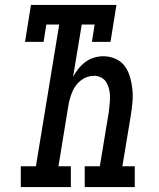

<svg xmlns="http://www.w3.org/2000/svg" viewBox="-20 -755 640 775"><path d="M266 0H64V-84H125L219 -656H167L156 -586H81L105 -735H450L426 -586H351L362 -656H310L275 -445Q284 -462 296.5 -477.5Q309 -493 325 -505Q341 -517 360 -522.5Q379 -528 397 -528Q423 -528 446.5 -517.5Q470 -507 484 -487.5Q498 -468 505 -443.5Q512 -419 514.5 -393.5Q517 -368 514.5 -341.5Q512 -315 508 -289L474 -84H524V0H322V-84H383L419 -302Q421 -318 422.5 -333.5Q424 -349 424 -364.5Q424 -380 420.5 -394.5Q417 -409 410 -421.5Q403 -434 389.5 -441.5Q376 -449 360 -449Q346 -449 332.5 -444.5Q319 -440 306.5 -430.5Q294 -421 285.5 -409Q277 -397 271.5 -383.5Q266 -370 262 -356Q258 -342 256 -329L216 -84H266Z"/></svg>

Font: Iosevka HT Medium Extended
Style: Italic
Weight: 500
Width: 7
Italic angle: -9°
Monospace: yes
Designer: Belleve Invis
Foundry: Belleve Invis
Version: Version 32.3.0; ttfautohint (v1.8.4)